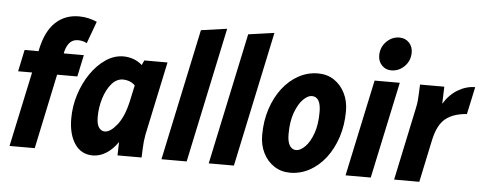

<svg xmlns="http://www.w3.org/2000/svg" viewBox="-51 -899 2616 1040"><g transform="rotate(5 1257.0 -378.5)"><path d="M29 0 116 -407H40L65 -525H141L143 -536Q164 -635 215.5 -683.5Q267 -732 343 -732Q371 -732 396 -726Q421 -720 441 -711L397 -591Q385 -598 372.5 -600.5Q360 -603 349 -603Q321 -603 304 -584.5Q287 -566 279 -532L278 -525H387L362 -407H252L166 0Z M349 -178Q349 -245 369.5 -309Q390 -373 425.5 -424.5Q461 -476 506.5 -506.5Q552 -537 602 -537Q630 -537 656.5 -527.5Q683 -518 704 -499L716 -525H842L757 -125Q753 -103 751.5 -87.5Q750 -72 749 -50L747 0H616L618 -73Q591 -33 555.5 -10.5Q520 12 482 12Q419 12 384 -40Q349 -92 349 -178ZM491 -199Q491 -158 504 -140.5Q517 -123 536 -123Q566 -123 602 -168Q638 -213 657 -298L676 -386Q661 -400 644.5 -406Q628 -412 611 -412Q575 -412 548 -380Q521 -348 506 -299Q491 -250 491 -199Z M855 0 1007 -715 1148 -735 992 0Z M1112 0 1264 -715 1405 -735 1249 0Z M1387 -178Q1387 -255 1408.5 -320.5Q1430 -386 1467.5 -434.5Q1505 -483 1554.5 -510Q1604 -537 1660 -537Q1710 -537 1747.5 -512Q1785 -487 1806.5 -444Q1828 -401 1828 -347Q1828 -270 1806.5 -204.5Q1785 -139 1747.5 -90.5Q1710 -42 1660.5 -15Q1611 12 1555 12Q1506 12 1468 -13Q1430 -38 1408.5 -81Q1387 -124 1387 -178ZM1529 -196Q1529 -154 1542 -133.5Q1555 -113 1577 -113Q1600 -113 1625.5 -138.5Q1651 -164 1668.5 -212Q1686 -260 1686 -329Q1686 -412 1637 -412Q1615 -412 1590 -387Q1565 -362 1547 -313.5Q1529 -265 1529 -196Z M1981 -663Q1981 -708 2011.5 -738.5Q2042 -769 2082 -769Q2114 -769 2134.5 -747.5Q2155 -726 2155 -694Q2155 -649 2124.5 -618.5Q2094 -588 2053 -588Q2022 -588 2001.5 -609.5Q1981 -631 1981 -663ZM1856 0 1968 -525H2105L1993 0Z M2120 0 2205 -401Q2209 -420 2210.5 -437Q2212 -454 2213 -475L2215 -525H2347L2344 -432Q2375 -483 2420.5 -510Q2466 -537 2514 -537L2482 -388Q2409 -383 2366.5 -349Q2324 -315 2306 -231L2257 0Z"/></g></svg>

Font: Radio Canada Condensed
Style: Bold Italic
Weight: 700
Width: 3
Italic angle: -12°
Designer: Charles Daoud, Etienne Aubert Bonn, Alexandre Saumier Demers, Jacques Le Bailly
Foundry: Radio-Canada
Version: Version 2.104; ttfautohint (v1.8.4.7-5d5b);gftools[0.9.28.de